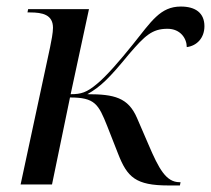

<svg xmlns="http://www.w3.org/2000/svg" viewBox="-20 -564 645 587"><path d="M495 3H530L532 -7H529C488 -7 466 -47 434 -122L399 -203C372 -266 329 -276 247 -276C288 -299 315 -326 374 -398C423 -455 445 -476 492 -476C532 -476 551 -446 551 -420C582 -424 605 -448 605 -484C605 -524 578 -544 533 -544C470 -544 443 -499 386 -428C346 -378 305 -331 277 -308C245 -281 228 -276 196 -276L252 -536H66L64 -526H72C110 -526 142 -519 142 -479C142 -464 137 -438 133 -419L43 0H139L194 -266C270 -266 281 -246 308 -178L341 -94C369 -22 395 3 495 3Z"/></svg>

Font: Noto Serif Display
Style: Italic
Weight: 400
Italic angle: -12°
Designer: Monotype Design Team
Foundry: Monotype Imaging Inc.
Version: Version 2.009